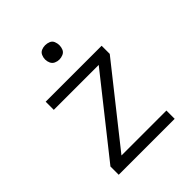

<svg xmlns="http://www.w3.org/2000/svg" viewBox="-204 -861 985 985"><g transform="rotate(-45 288.0 -368.5)"><path d="M85 0H491V-60H165L491 -471V-530H85V-471H411L85 -60ZM288 -633Q302 -633 315.5 -639Q329 -645 334.5 -658Q340 -671 340 -685Q340 -699 334.5 -712.5Q329 -726 315.5 -731.5Q302 -737 288 -737Q274 -737 261 -731.5Q248 -726 242 -712.5Q236 -699 236 -685Q236 -671 242 -658Q248 -645 261 -639Q274 -633 288 -633Z"/></g></svg>

Font: Iosevka Sparkle Light
Style: Regular
Weight: 300
Designer: Belleve Invis
Foundry: Belleve Invis
Version: Version 4.5.0; ttfautohint (v1.8.3)